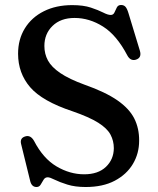

<svg xmlns="http://www.w3.org/2000/svg" viewBox="-20 -734 632 770"><path d="M323.5 16Q281 16 250 6.2Q219 -3.5 199.5 -13.2Q180 -23 171.5 -23Q160.5 -23 154.8 -13.2Q149 -3.5 143.2 6.2Q137.5 16 126.5 16Q106 16 100.5 -10.5L64.5 -157Q59 -180.5 81.5 -187Q102.5 -193.5 116.5 -169Q153 -98.5 206.5 -66.8Q260 -35 317.5 -35Q373.5 -35 404.8 -64.8Q436 -94.5 436.5 -139.5Q436.5 -169 423.2 -194Q410 -219 374 -241.8Q338 -264.5 270 -288Q149.5 -328 101 -384.2Q52.5 -440.5 52.5 -518.5Q52.5 -576.5 79.8 -620.5Q107 -664.5 156 -689Q205 -713.5 269.5 -713.5Q314.5 -713.5 344.5 -703.5Q374.5 -693.5 393.5 -683.8Q412.5 -674 424 -674Q434.5 -674 439 -684Q443.5 -694 448.5 -704Q453.5 -714 465.5 -714Q476.5 -714 483 -707Q489.5 -700 495 -682L541 -530.5Q549.5 -502 524.5 -494.5Q503 -488.5 490.5 -512Q448 -593 393.2 -627.5Q338.5 -662 279 -662Q223.5 -662 190.8 -630.2Q158 -598.5 158 -549.5Q158 -518 172.2 -491.5Q186.5 -465 221.8 -441Q257 -417 320 -394Q402.5 -365 450.5 -331.8Q498.5 -298.5 518.5 -258.8Q538.5 -219 538 -169.5Q538 -118.5 513 -76.5Q488 -34.5 440.2 -9.2Q392.5 16 323.5 16Z"/></svg>

Font: Fraunces 9pt S050
Style: Regular
Weight: 400
Version: Version 1.000; ttfautohint (v1.8.3)